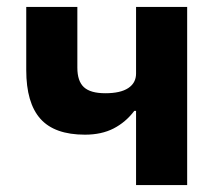

<svg xmlns="http://www.w3.org/2000/svg" viewBox="-20 -536 640 556"><path d="M374 -215H369Q344 -182 309 -164Q274 -146 226 -146Q138 -146 97 -192Q56 -238 56 -333V-516H204V-340Q204 -301 223 -283.5Q242 -266 285 -266Q329 -266 351.5 -281Q374 -296 374 -323V-516H522V0H374Z"/></svg>

Font: iA Writer Quattro V
Style: Regular
Weight: 400
Designer: Mike Abbink, Paul van der Laan, Pieter van Rosmalen, Oliver Reichenstein
Foundry: Information Architects Inc.
Version: Version 2.000